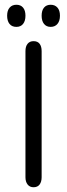

<svg xmlns="http://www.w3.org/2000/svg" viewBox="-20 -778 283 807"><path d="M87 -33Q87 -14 96 -2.5Q105 9 121 9Q138 9 146.5 -2.5Q155 -14 155 -33V-563Q155 -583 146.5 -594Q138 -605 121 -605Q105 -605 96 -594Q87 -583 87 -563ZM49 -758Q31 -758 20.5 -746Q10 -734 10 -712Q10 -690 20 -677.5Q30 -665 49 -665Q67 -665 77 -677.5Q87 -690 87 -712Q87 -734 77 -746Q67 -758 49 -758ZM193 -758Q175 -758 165 -746Q155 -734 155 -712Q155 -690 165 -677.5Q175 -665 193 -665Q211 -665 221.5 -677.5Q232 -690 232 -712Q232 -734 221.5 -746Q211 -758 193 -758Z"/></svg>

Font: Beiruti
Style: Regular
Weight: 400
Designer: Arlette Boutros
Foundry: Boutros
Version: Version 1.41